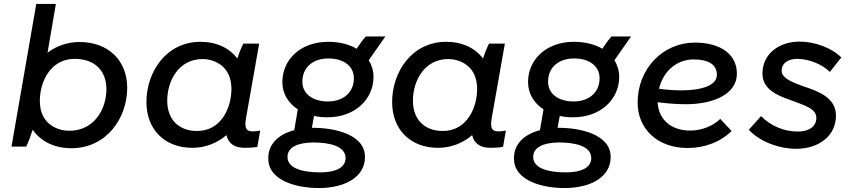

<svg xmlns="http://www.w3.org/2000/svg" viewBox="-20 -740 4297 969"><path d="M38 0H112C121 -17 135 -54 145 -85C185 -28 252 8 340 8C519 8 622 -146 622 -296C622 -434 528 -528 381 -528C322 -528 266 -509 220 -474L262 -720H163ZM329 -80C279 -80 181 -107 181 -231C181 -325 233 -443 357 -443C456 -443 517 -385 517 -290C517 -192 458 -80 329 -80Z M1215 6C1238 6 1258 5 1279 1L1293 -81C1280 -78 1268 -77 1254 -77C1221 -77 1213 -96 1222 -146L1288 -520H1208C1197 -498 1186 -471 1178 -445C1138 -497 1074 -529 992 -529C818 -529 719 -376 719 -225C719 -88 809 6 951 6C1015 6 1075 -17 1123 -58C1132 -17 1162 6 1215 6ZM1003 -442C1051 -442 1148 -415 1148 -291C1148 -197 1097 -79 975 -79C882 -79 824 -137 824 -232C824 -330 880 -442 1003 -442Z M1632 -148C1774 -148 1865 -241 1865 -352C1865 -384 1856 -412 1841 -436L1925 -556H1826C1814 -543 1795 -517 1780 -494C1741 -517 1691 -529 1637 -529C1493 -529 1405 -436 1405 -326C1405 -266 1436 -219 1483 -188L1465 -83C1388 -63 1333 -15 1334 60C1334 175 1484 210 1593 209C1722 208 1823 153 1822 51C1821 -63 1666 -95 1559 -95H1554L1565 -155C1586 -150 1609 -148 1632 -148ZM1596 130C1510 130 1431 111 1431 52C1431 3 1482 -20 1560 -21C1638 -21 1724 -5 1724 58C1724 106 1674 130 1596 130ZM1635 -228C1557 -228 1506 -267 1506 -328C1506 -401 1561 -445 1637 -445C1715 -445 1766 -406 1766 -345C1766 -273 1712 -228 1635 -228Z M2455 6C2478 6 2498 5 2519 1L2533 -81C2520 -78 2508 -77 2494 -77C2461 -77 2453 -96 2462 -146L2528 -520H2448C2437 -498 2426 -471 2418 -445C2378 -497 2314 -529 2232 -529C2058 -529 1959 -376 1959 -225C1959 -88 2049 6 2191 6C2255 6 2315 -17 2363 -58C2372 -17 2402 6 2455 6ZM2243 -442C2291 -442 2388 -415 2388 -291C2388 -197 2337 -79 2215 -79C2122 -79 2064 -137 2064 -232C2064 -330 2120 -442 2243 -442Z M2872 -148C3014 -148 3105 -241 3105 -352C3105 -384 3096 -412 3081 -436L3165 -556H3066C3054 -543 3035 -517 3020 -494C2981 -517 2931 -529 2877 -529C2733 -529 2645 -436 2645 -326C2645 -266 2676 -219 2723 -188L2705 -83C2628 -63 2573 -15 2574 60C2574 175 2724 210 2833 209C2962 208 3063 153 3062 51C3061 -63 2906 -95 2799 -95H2794L2805 -155C2826 -150 2849 -148 2872 -148ZM2836 130C2750 130 2671 111 2671 52C2671 3 2722 -20 2800 -21C2878 -21 2964 -5 2964 58C2964 106 2914 130 2836 130ZM2875 -228C2797 -228 2746 -267 2746 -328C2746 -401 2801 -445 2877 -445C2955 -445 3006 -406 3006 -345C3006 -273 2952 -228 2875 -228Z M3450 7C3536 7 3618 -24 3672 -79L3615 -140C3581 -106 3524 -81 3463 -81C3366 -81 3303 -138 3299 -224C3346 -218 3394 -214 3441 -214C3583 -214 3699 -266 3699 -368C3699 -468 3614 -525 3487 -525C3326 -525 3198 -394 3198 -222C3198 -89 3299 7 3450 7ZM3306 -292C3326 -378 3393 -440 3480 -440C3561 -440 3598 -411 3598 -362C3598 -310 3524 -284 3420 -284C3382 -284 3343 -287 3306 -292Z M3999 11C4110 11 4199 -53 4199 -156C4199 -246 4114 -278 4036 -304C3958 -331 3925 -352 3925 -383C3925 -422 3958 -443 4005 -443C4062 -442 4128 -417 4168 -377L4226 -450C4177 -499 4091 -530 4016 -530C3910 -530 3828 -467 3828 -369C3828 -291 3898 -260 3967 -236C4043 -207 4100 -192 4100 -145C4100 -100 4060 -76 4007 -76C3936 -76 3869 -105 3821 -154L3759 -85C3816 -24 3913 11 3999 11Z"/></svg>

Font: Fixel Display 20240404 Medium
Style: Italic
Weight: 500
Italic angle: -10°
Designer: AlfaBravo + MacPaw
Foundry: Kyrylo Tkachov, Marchela Mozhyna, Serhii Makarenko, Maria Weinstein, Zakhar Kryvoshyya
Version: Version 1.211;Glyphs 3.2 (3225)